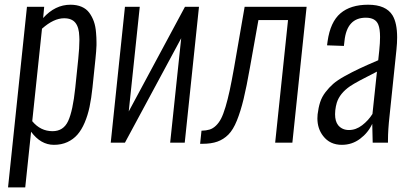

<svg xmlns="http://www.w3.org/2000/svg" viewBox="-20 -607 1739 817"><path d="M14.2 190.4 94.7 -578.1H168L163.6 -530.3Q214.4 -586.9 279.8 -586.9Q307.1 -586.9 327.4 -578.1Q347.7 -569.3 359.9 -552.7Q372.1 -536.1 379.4 -515.6Q386.7 -495.1 388.7 -467.8Q390.6 -446.8 390.6 -427.2Q390.6 -420.4 390.6 -414.1Q389.6 -388.2 386.2 -356.4L373.5 -234.4Q368.7 -188.5 361.1 -152.3Q353.5 -116.2 340.3 -85.2Q327.1 -54.2 309.3 -33.9Q291.5 -13.7 266.4 -2.2Q241.2 9.3 209.5 9.3Q153.3 9.3 112.3 -46.4L87.4 190.4ZM203.6 -48.8Q250 -48.8 270 -92Q290 -135.3 300.3 -233.4L313 -356.4Q317.9 -403.3 317.9 -438Q317.9 -444.8 317.4 -451.7Q316.4 -490.2 301 -509.8Q285.6 -529.3 252.9 -529.3Q208.5 -529.3 158.7 -484.9L117.2 -91.3Q152.3 -48.8 203.6 -48.8Z M451.2 0 511.7 -578.1H574.7L527.8 -132.8L767.1 -578.1H826.7L766.1 0H704.1L751 -444.3L511.7 0Z M831.5 4.9 837.4 -50.8Q857.4 -51.3 871.8 -55.7Q886.2 -60.1 898.9 -72.3Q911.6 -84.5 920.9 -102.5Q930.2 -120.6 939.7 -152.3Q949.2 -184.1 957.5 -222.7Q965.8 -261.2 976.1 -319.3L1021 -578.1H1284.7L1224.1 0H1150.9L1205.6 -521.5H1079.6L1043.5 -319.3Q1029.3 -238.3 1016.6 -185.8Q1003.9 -133.3 988 -94Q972.2 -54.7 951.7 -34.2Q931.2 -13.7 905 -4.4Q878.9 4.9 841.8 4.9Z M1434.6 9.3Q1383.8 9.3 1355 -28.3Q1330.6 -59.6 1330.6 -103.5Q1330.6 -111.8 1331.5 -120.6Q1335 -149.4 1342.3 -172.1Q1349.6 -194.8 1365 -214.8Q1380.4 -234.9 1397.9 -250.2Q1415.5 -265.6 1446.8 -283Q1478 -300.3 1509 -314.9Q1540 -329.6 1589.4 -350.6L1593.8 -392.1Q1597.2 -424.8 1597.2 -449.2Q1597.2 -483.9 1589.8 -502Q1578.1 -531.7 1536.6 -531.7Q1456.1 -531.7 1445.8 -432.6L1443.4 -411.6L1371.6 -414.1Q1372.1 -418 1374 -431.6Q1385.7 -513.7 1428.7 -550.3Q1471.7 -586.9 1546.4 -586.9Q1622.6 -586.9 1650.4 -541.5Q1669.9 -508.8 1669.9 -447.8Q1669.9 -423.8 1667 -396L1637.7 -114.7Q1630.9 -54.2 1630.9 -10.7Q1630.9 -5.4 1630.9 0H1565.9Q1564 -59.1 1564 -80.1Q1546.4 -42 1512.2 -16.4Q1478 9.3 1434.6 9.3ZM1464.8 -53.7Q1494.6 -53.7 1521 -74Q1547.4 -94.2 1564.9 -122.1L1584 -302.2Q1495.6 -257.8 1469.7 -240.2Q1425.8 -210 1413.1 -169.9Q1408.7 -155.3 1406.7 -137.7Q1405.8 -128.9 1405.8 -121.1Q1405.8 -90.8 1418.9 -74.2Q1436 -53.7 1464.8 -53.7Z"/></svg>

Font: Oswald
Style: Light
Weight: 300
Designer: Vernon Adams
Foundry: Vernon Adams
Version: 3.0; ttfautohint (v0.95.6-bc232) -l 8 -r 50 -G 200 -x 0 -w "